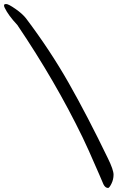

<svg xmlns="http://www.w3.org/2000/svg" viewBox="-20 -810 583 952"><path d="M3 -772Q0 -778 0 -784Q0 -790 11 -790Q22 -790 56.5 -766Q91 -742 109 -719Q229 -560 321 -398Q413 -236 515 -25Q543 32 543 56Q543 80 532.5 101Q522 122 516 122Q502 122 493 104Q490 98 472 55Q410 -88 389 -130Q254 -408 66 -686Q21 -734 3 -772Z"/></svg>

Font: Devonshire
Style: Regular
Weight: 400
Designer: Astigmatic (AOETI)
Foundry: Astigmatic (AOETI)
Version: Version 1.001